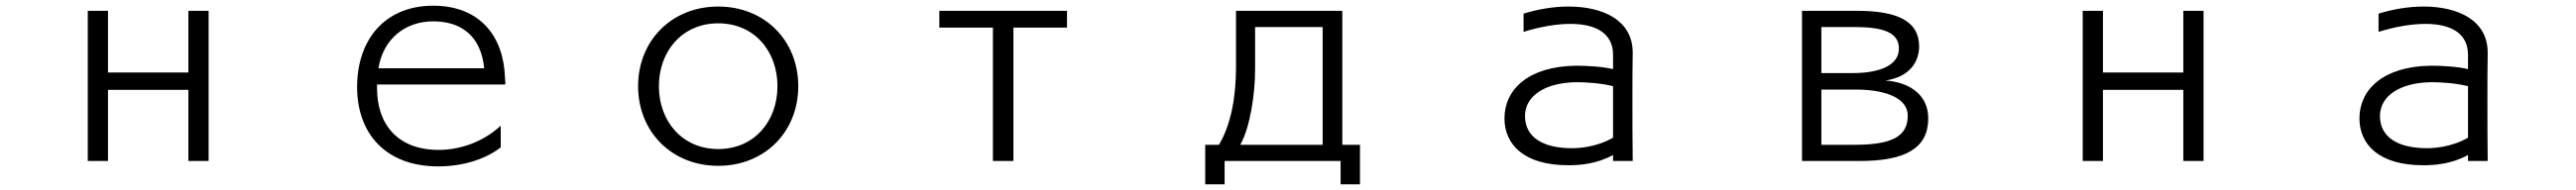

<svg xmlns="http://www.w3.org/2000/svg" viewBox="-20 -536 9040 668"><path d="M712 30V-498H641V-281H359V-498H288V30H359V-220H641V30Z M1737 -94C1673 -35 1592 -9 1519 -9C1378 -9 1303 -96 1303 -226V-239H1753C1753 -244 1753 -256 1752 -261C1748 -407 1665 -516 1500 -516C1332 -516 1233 -398 1233 -230C1233 -69 1331 49 1518 49C1614 49 1692 18 1737 -18ZM1308 -296C1324 -399 1402 -461 1500 -461C1601 -461 1668 -407 1679 -296Z M2781 -233C2781 -393 2664 -513 2500 -513C2337 -513 2219 -393 2219 -233C2219 -73 2337 47 2500 47C2664 47 2781 -73 2781 -233ZM2500 -12C2374 -12 2292 -110 2292 -233C2292 -356 2374 -454 2500 -454C2627 -454 2708 -356 2708 -233C2708 -110 2627 -12 2500 -12Z M3536 30V-439H3724V-498H3276V-439H3464V30Z M4752 112V-27H4690V-498H4317V-301C4317 -200 4301 -100 4257 -27H4209V112H4277V30H4684V112ZM4621 -27H4332C4366 -88 4384 -202 4384 -293V-441H4621Z M5709 30C5708 -47 5708 -118 5708 -189C5708 -241 5708 -294 5709 -350V-351C5709 -465 5605 -513 5484 -513C5432 -513 5377 -504 5326 -488V-424C5384 -442 5441 -452 5491 -452C5577 -452 5640 -421 5640 -343V-293C5603 -302 5547 -305 5511 -305C5341 -303 5259 -220 5259 -120C5259 -29 5326 45 5483 45C5526 45 5583 40 5640 9V30ZM5640 -52C5582 -18 5518 -15 5496 -15C5392 -15 5331 -55 5331 -128C5331 -201 5405 -246 5512 -247C5543 -247 5597 -244 5640 -233Z M6506 30C6666 30 6746 -15 6746 -120C6746 -198 6687 -246 6596 -253C6685 -266 6714 -323 6714 -373C6714 -461 6639 -498 6496 -498H6303V30ZM6371 -279V-441H6485C6587 -441 6643 -423 6643 -365C6643 -307 6577 -279 6480 -279ZM6371 -27V-221H6494C6581 -221 6674 -198 6674 -129C6674 -59 6623 -27 6489 -27Z M7712 30V-498H7641V-281H7359V-498H7288V30H7359V-220H7641V30Z M8709 30C8708 -47 8708 -118 8708 -189C8708 -241 8708 -294 8709 -350V-351C8709 -465 8605 -513 8484 -513C8432 -513 8377 -504 8326 -488V-424C8384 -442 8441 -452 8491 -452C8577 -452 8640 -421 8640 -343V-293C8603 -302 8547 -305 8511 -305C8341 -303 8259 -220 8259 -120C8259 -29 8326 45 8483 45C8526 45 8583 40 8640 9V30ZM8640 -52C8582 -18 8518 -15 8496 -15C8392 -15 8331 -55 8331 -128C8331 -201 8405 -246 8512 -247C8543 -247 8597 -244 8640 -233Z"/></svg>

Font: LINE Seed JP App_OTF Regular
Style: Regular
Weight: 400
Designer: LY Corporation & Fontrix & Fontworks
Version: Version 1.002